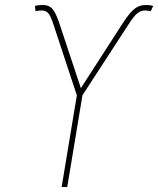

<svg xmlns="http://www.w3.org/2000/svg" viewBox="-20 -751 635 771"><path d="M227.5 0 288.6 -368.2 194.8 -652.3Q183.1 -688.5 173.1 -698.7Q163.1 -709 147.5 -709Q141.1 -709 135 -708Q128.9 -707 122.6 -706.1L120.6 -727.5Q128.4 -729 134.8 -730Q141.1 -731 147.9 -731Q175.8 -731.9 190.2 -715.6Q204.6 -699.2 217.8 -658.7L304.7 -397L473.6 -658.7Q500 -699.2 519.5 -715.1Q539.1 -731 565.9 -731Q573.7 -731 580.6 -730.2Q587.4 -729.5 595.2 -727.5L585.4 -706.1Q579.6 -707 573.7 -708Q567.9 -709 562.5 -709Q546.4 -709 532.5 -698.5Q518.6 -688 495.6 -652.3L311 -368.2L250 0Z"/></svg>

Font: Inter 24pt Thin
Style: Italic
Weight: 250
Italic angle: -9.3988°
Version: Version 4.001;git-66647c0bb